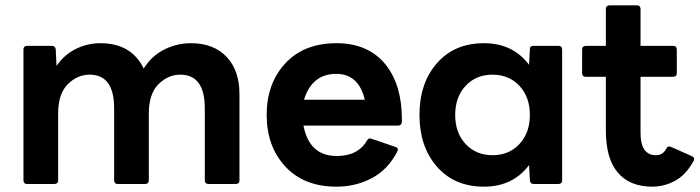

<svg xmlns="http://www.w3.org/2000/svg" viewBox="-20 -690 2624 720"><path d="M865 0H761Q749 0 748 -13V-284Q748 -410 656 -410Q610 -410 574 -374Q538 -338 538 -264V-13Q538 -1 525 0H421Q409 0 408 -13V-284Q408 -410 316 -410Q270 -410 234 -374Q198 -338 198 -264V-13Q198 -1 185 0H81Q69 0 68 -13V-505Q68 -517 81 -518H175Q187 -518 189 -505L192 -443Q221 -485 264.5 -506.5Q308 -528 356 -528Q473 -528 519 -433Q548 -480 595.5 -504Q643 -528 696 -528Q781 -528 829.5 -477Q878 -426 878 -337V-13Q878 -1 865 0Z M1242 10Q1120 10 1050 -65.5Q980 -141 980 -259Q980 -377 1050 -452.5Q1120 -528 1242 -528Q1361 -528 1426 -448Q1487 -371 1487 -244V-232Q1485 -219 1473 -219H1118Q1140 -105 1243 -105Q1323 -105 1357 -164Q1361 -171 1368 -171Q1371 -171 1463 -139Q1472 -136 1472 -129Q1472 -126 1470 -122Q1435 -54 1374.5 -22Q1314 10 1242 10ZM1348 -316Q1325 -413 1241 -413Q1150 -413 1120 -316Z M1795 10Q1684 10 1618.5 -65Q1553 -140 1553 -259Q1553 -378 1618.5 -453Q1684 -528 1795 -528Q1903 -528 1964 -447L1967 -505Q1967 -518 1979 -518H2075Q2087 -518 2088 -505V-13Q2088 -1 2075 0H1981Q1969 0 1967 -13L1964 -71Q1903 10 1795 10ZM1827 -108Q1889 -108 1928 -150Q1967 -192 1967 -259Q1967 -326 1928 -368Q1889 -410 1827 -410Q1765 -410 1726 -368Q1687 -326 1687 -259Q1687 -192 1726 -150Q1765 -108 1827 -108Z M2426 10Q2342 10 2297 -42.5Q2252 -95 2252 -200V-402H2176Q2164 -402 2163 -415V-505Q2163 -517 2176 -518H2252V-657Q2252 -669 2265 -670H2369Q2381 -670 2382 -657V-518H2505Q2517 -518 2518 -505V-415Q2518 -403 2505 -402H2382V-192Q2382 -108 2440 -108Q2466 -108 2479 -133Q2483 -141 2490 -141Q2494 -141 2575 -104Q2583 -100 2583 -94Q2583 -89 2579 -83Q2551 -33 2510.5 -11.5Q2470 10 2426 10Z"/></svg>

Font: YamahaIndonesia935. App
Style: Bold
Weight: 700
Designer: Dalton Maag Ltd
Foundry: Dalton Maag Ltd
Version: Version 1.002; January 01, 2024; Regular/Italic